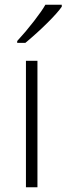

<svg xmlns="http://www.w3.org/2000/svg" viewBox="-20 -786 279 806"><path d="M137.2 0H88.9V-530.8H137.2ZM52.2 -613.8Q87.9 -652.3 122.8 -697.5Q157.7 -742.7 170.4 -766.1H239.3V-757.8Q221.7 -732.4 179.4 -690.4Q137.2 -648.4 86.4 -606H52.2Z"/></svg>

Font: Zoram GWebM Light
Style: Regular
Weight: 300
Foundry: Ascender Corporation
Version: Version 1.000